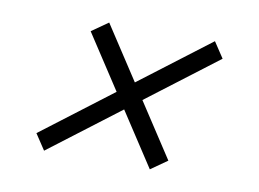

<svg xmlns="http://www.w3.org/2000/svg" viewBox="-49 -478 648 481"><g transform="rotate(10 275.0 -238.0)"><path d="M62 -105.5 462.5 -410 489 -370 88.5 -65.5ZM151.5 -380.5 193.5 -410 399.5 -95 357.5 -65.5Z"/></g></svg>

Font: Newsreader 12pt
Style: Italic
Weight: 400
Italic angle: -17°
Version: Version 1.003